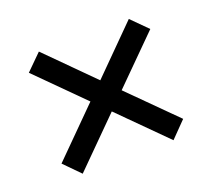

<svg xmlns="http://www.w3.org/2000/svg" viewBox="-87 -677 759 687"><g transform="rotate(-20 292.0 -333.0)"><path d="M293 -274.4 119.1 -100.6 60.1 -160.6 233.4 -334 61.5 -505.9 121.1 -564.9 292.5 -393.1 463.4 -564.5 523.4 -504.4 352.1 -333.5 523.9 -162.1 465.3 -102.1Z"/></g></svg>

Font: Arimo Medium
Style: Regular
Weight: 500
Designer: Steve Matteson
Foundry: Monotype Imaging Inc.
Version: Version 1.33